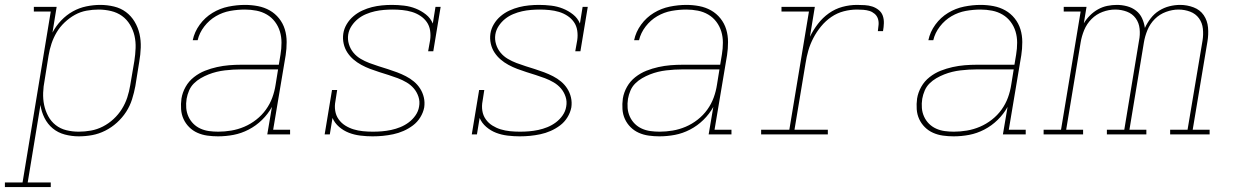

<svg xmlns="http://www.w3.org/2000/svg" viewBox="-74 -548 5044 783"><path d="M-54 215V196H18L133 -501H64V-520H157L140 -415Q154 -442 175.5 -464.5Q197 -487 223 -501.5Q249 -516 278 -522Q307 -528 335 -528Q363 -528 390.5 -521.5Q418 -515 439.5 -499Q461 -483 475 -459.5Q489 -436 495 -409.5Q501 -383 500 -354Q499 -325 494 -297L478 -197Q473 -170 464.5 -143Q456 -116 440.5 -92Q425 -68 403 -48Q381 -28 355 -15Q329 -2 302 3Q275 8 247 8Q218 8 190 0.5Q162 -7 141 -24.5Q120 -42 107.5 -67Q95 -92 91 -120L39 196H133V215ZM247 -11Q272 -11 297 -15.5Q322 -20 345.5 -32Q369 -44 389 -62.5Q409 -81 423 -103.5Q437 -126 445 -150.5Q453 -175 457 -200L474 -300Q478 -326 479 -352Q480 -378 474.5 -402Q469 -426 456 -447.5Q443 -469 423.5 -483Q404 -497 379 -503Q354 -509 328 -509Q304 -509 279 -504.5Q254 -500 231.5 -487.5Q209 -475 189.5 -456.5Q170 -438 157 -416Q144 -394 136 -370Q128 -346 124 -321L108 -221Q103 -196 102 -170Q101 -144 106 -120Q111 -96 122.5 -74.5Q134 -53 153 -38Q172 -23 196.5 -17Q221 -11 247 -11Z M815 8Q815 8 815 8Q815 8 815 8Q793 8 771.5 5Q750 2 731 -6.5Q712 -15 697.5 -29.5Q683 -44 674.5 -62.5Q666 -81 664.5 -102.5Q663 -124 666 -146Q670 -171 683 -194Q696 -217 717 -233.5Q738 -250 762 -259.5Q786 -269 811 -274.5Q836 -280 860.5 -282Q885 -284 910 -284H1063L1070 -326Q1074 -350 1074 -374Q1074 -398 1067.5 -419.5Q1061 -441 1047.5 -459Q1034 -477 1014.5 -488.5Q995 -500 972 -504.5Q949 -509 925 -509Q895 -509 864.5 -503.5Q834 -498 806.5 -482Q779 -466 759 -440Q739 -414 732 -384H712Q719 -418 740.5 -447.5Q762 -477 792.5 -495.5Q823 -514 857.5 -521Q892 -528 925 -528Q952 -528 978 -523Q1004 -518 1026 -505.5Q1048 -493 1064 -473Q1080 -453 1087.5 -428.5Q1095 -404 1095 -376.5Q1095 -349 1091 -323L1040 -19H1109V0H1016L1035 -112Q1019 -83 994.5 -59Q970 -35 940 -19.5Q910 -4 878.5 2Q847 8 815 8ZM816 -11Q842 -11 869 -15.5Q896 -20 922 -31Q948 -42 971 -60Q994 -78 1010.5 -101Q1027 -124 1036.5 -150Q1046 -176 1050 -203L1060 -265H910Q893 -265 876.5 -264Q860 -263 843 -261Q826 -259 809.5 -255Q793 -251 776.5 -244.5Q760 -238 744.5 -229Q729 -220 716.5 -207.5Q704 -195 697 -178.5Q690 -162 687 -145Q684 -126 685.5 -107.5Q687 -89 694.5 -72.5Q702 -56 714.5 -43.5Q727 -31 743.5 -23.5Q760 -16 778.5 -13.5Q797 -11 816 -11Z M1446 8Q1446 8 1445.5 8Q1445 8 1445 8Q1421 8 1396 5Q1371 2 1349 -6.5Q1327 -15 1309 -30.5Q1291 -46 1282 -67L1271 0H1250L1280 -181H1301L1294 -136Q1290 -116 1293 -96.5Q1296 -77 1307 -61.5Q1318 -46 1334 -36Q1350 -26 1368 -20.5Q1386 -15 1406 -13Q1426 -11 1446 -11Q1446 -11 1446.5 -11Q1447 -11 1447 -11Q1465 -11 1483.5 -12.5Q1502 -14 1521 -18Q1540 -22 1558.5 -29.5Q1577 -37 1593 -49Q1609 -61 1620.5 -77.5Q1632 -94 1635 -113Q1639 -134 1632.5 -153.5Q1626 -173 1613.5 -187.5Q1601 -202 1584 -212Q1567 -222 1548.5 -229Q1530 -236 1511 -242Q1492 -248 1473 -254Q1454 -260 1435.5 -267Q1417 -274 1399.5 -283.5Q1382 -293 1367.5 -305.5Q1353 -318 1342.5 -334Q1332 -350 1327.5 -370Q1323 -390 1326 -411Q1329 -431 1340 -449.5Q1351 -468 1367.5 -482Q1384 -496 1403.5 -505Q1423 -514 1443 -519Q1463 -524 1483.5 -526Q1504 -528 1524 -528Q1549 -528 1574 -525Q1599 -522 1621.5 -513Q1644 -504 1663 -489Q1682 -474 1691 -452L1702 -520H1723L1693 -339H1672L1680 -384Q1683 -404 1680 -423.5Q1677 -443 1666.5 -458Q1656 -473 1640 -483.5Q1624 -494 1605.5 -499.5Q1587 -505 1567 -507Q1547 -509 1528 -509Q1510 -509 1491.5 -507.5Q1473 -506 1455 -502Q1437 -498 1419 -490.5Q1401 -483 1386 -471Q1371 -459 1360 -442.5Q1349 -426 1346 -407Q1343 -387 1349 -367.5Q1355 -348 1367.5 -333Q1380 -318 1397 -308Q1414 -298 1432.5 -291Q1451 -284 1470 -278Q1489 -272 1508 -266Q1527 -260 1545.5 -253Q1564 -246 1581.5 -237Q1599 -228 1614 -215.5Q1629 -203 1639.5 -186.5Q1650 -170 1654.5 -150.5Q1659 -131 1656 -110Q1652 -89 1640 -69.5Q1628 -50 1610 -36.5Q1592 -23 1571.5 -14Q1551 -5 1529.5 -0.5Q1508 4 1487.5 6Q1467 8 1446 8Z M2046 8Q2046 8 2045.5 8Q2045 8 2045 8Q2021 8 1996 5Q1971 2 1949 -6.5Q1927 -15 1909 -30.5Q1891 -46 1882 -67L1871 0H1850L1880 -181H1901L1894 -136Q1890 -116 1893 -96.5Q1896 -77 1907 -61.5Q1918 -46 1934 -36Q1950 -26 1968 -20.5Q1986 -15 2006 -13Q2026 -11 2046 -11Q2046 -11 2046.5 -11Q2047 -11 2047 -11Q2065 -11 2083.5 -12.5Q2102 -14 2121 -18Q2140 -22 2158.5 -29.5Q2177 -37 2193 -49Q2209 -61 2220.5 -77.5Q2232 -94 2235 -113Q2239 -134 2232.5 -153.5Q2226 -173 2213.5 -187.5Q2201 -202 2184 -212Q2167 -222 2148.5 -229Q2130 -236 2111 -242Q2092 -248 2073 -254Q2054 -260 2035.5 -267Q2017 -274 1999.5 -283.5Q1982 -293 1967.5 -305.5Q1953 -318 1942.5 -334Q1932 -350 1927.5 -370Q1923 -390 1926 -411Q1929 -431 1940 -449.5Q1951 -468 1967.5 -482Q1984 -496 2003.5 -505Q2023 -514 2043 -519Q2063 -524 2083.5 -526Q2104 -528 2124 -528Q2149 -528 2174 -525Q2199 -522 2221.5 -513Q2244 -504 2263 -489Q2282 -474 2291 -452L2302 -520H2323L2293 -339H2272L2280 -384Q2283 -404 2280 -423.5Q2277 -443 2266.5 -458Q2256 -473 2240 -483.5Q2224 -494 2205.5 -499.5Q2187 -505 2167 -507Q2147 -509 2128 -509Q2110 -509 2091.5 -507.5Q2073 -506 2055 -502Q2037 -498 2019 -490.5Q2001 -483 1986 -471Q1971 -459 1960 -442.5Q1949 -426 1946 -407Q1943 -387 1949 -367.5Q1955 -348 1967.5 -333Q1980 -318 1997 -308Q2014 -298 2032.5 -291Q2051 -284 2070 -278Q2089 -272 2108 -266Q2127 -260 2145.5 -253Q2164 -246 2181.5 -237Q2199 -228 2214 -215.5Q2229 -203 2239.5 -186.5Q2250 -170 2254.5 -150.5Q2259 -131 2256 -110Q2252 -89 2240 -69.5Q2228 -50 2210 -36.5Q2192 -23 2171.5 -14Q2151 -5 2129.5 -0.5Q2108 4 2087.5 6Q2067 8 2046 8Z M2615 8Q2615 8 2615 8Q2615 8 2615 8Q2593 8 2571.5 5Q2550 2 2531 -6.5Q2512 -15 2497.5 -29.5Q2483 -44 2474.5 -62.5Q2466 -81 2464.5 -102.5Q2463 -124 2466 -146Q2470 -171 2483 -194Q2496 -217 2517 -233.5Q2538 -250 2562 -259.5Q2586 -269 2611 -274.5Q2636 -280 2660.5 -282Q2685 -284 2710 -284H2863L2870 -326Q2874 -350 2874 -374Q2874 -398 2867.5 -419.5Q2861 -441 2847.5 -459Q2834 -477 2814.5 -488.5Q2795 -500 2772 -504.5Q2749 -509 2725 -509Q2695 -509 2664.5 -503.5Q2634 -498 2606.5 -482Q2579 -466 2559 -440Q2539 -414 2532 -384H2512Q2519 -418 2540.5 -447.5Q2562 -477 2592.5 -495.5Q2623 -514 2657.5 -521Q2692 -528 2725 -528Q2752 -528 2778 -523Q2804 -518 2826 -505.5Q2848 -493 2864 -473Q2880 -453 2887.5 -428.5Q2895 -404 2895 -376.5Q2895 -349 2891 -323L2840 -19H2909V0H2816L2835 -112Q2819 -83 2794.5 -59Q2770 -35 2740 -19.5Q2710 -4 2678.5 2Q2647 8 2615 8ZM2616 -11Q2642 -11 2669 -15.5Q2696 -20 2722 -31Q2748 -42 2771 -60Q2794 -78 2810.5 -101Q2827 -124 2836.5 -150Q2846 -176 2850 -203L2860 -265H2710Q2693 -265 2676.5 -264Q2660 -263 2643 -261Q2626 -259 2609.5 -255Q2593 -251 2576.5 -244.5Q2560 -238 2544.5 -229Q2529 -220 2516.5 -207.5Q2504 -195 2497 -178.5Q2490 -162 2487 -145Q2484 -126 2485.5 -107.5Q2487 -89 2494.5 -72.5Q2502 -56 2514.5 -43.5Q2527 -31 2543.5 -23.5Q2560 -16 2578.5 -13.5Q2597 -11 2616 -11Z M3030 0V-19H3145L3225 -501H3113V-520H3249L3229 -398Q3242 -425 3261.5 -450.5Q3281 -476 3306.5 -494Q3332 -512 3361.5 -520Q3391 -528 3421 -528Q3437 -528 3453 -527Q3469 -526 3483 -521.5Q3497 -517 3509 -507.5Q3521 -498 3526 -484Q3531 -470 3530.5 -453.5Q3530 -437 3527 -421H3506Q3508 -434 3509 -447.5Q3510 -461 3506 -472.5Q3502 -484 3492.5 -492Q3483 -500 3471.5 -503.5Q3460 -507 3447 -508Q3434 -509 3421 -509Q3394 -509 3367 -502Q3340 -495 3316.5 -479Q3293 -463 3274.5 -440.5Q3256 -418 3243 -393Q3230 -368 3222.5 -342Q3215 -316 3211 -289L3166 -19H3302V0Z M3815 8Q3815 8 3815 8Q3815 8 3815 8Q3793 8 3771.5 5Q3750 2 3731 -6.5Q3712 -15 3697.5 -29.5Q3683 -44 3674.5 -62.5Q3666 -81 3664.5 -102.5Q3663 -124 3666 -146Q3670 -171 3683 -194Q3696 -217 3717 -233.5Q3738 -250 3762 -259.5Q3786 -269 3811 -274.5Q3836 -280 3860.5 -282Q3885 -284 3910 -284H4063L4070 -326Q4074 -350 4074 -374Q4074 -398 4067.5 -419.5Q4061 -441 4047.5 -459Q4034 -477 4014.5 -488.5Q3995 -500 3972 -504.5Q3949 -509 3925 -509Q3895 -509 3864.5 -503.5Q3834 -498 3806.5 -482Q3779 -466 3759 -440Q3739 -414 3732 -384H3712Q3719 -418 3740.5 -447.5Q3762 -477 3792.5 -495.5Q3823 -514 3857.5 -521Q3892 -528 3925 -528Q3952 -528 3978 -523Q4004 -518 4026 -505.5Q4048 -493 4064 -473Q4080 -453 4087.5 -428.5Q4095 -404 4095 -376.5Q4095 -349 4091 -323L4040 -19H4109V0H4016L4035 -112Q4019 -83 3994.5 -59Q3970 -35 3940 -19.5Q3910 -4 3878.5 2Q3847 8 3815 8ZM3816 -11Q3842 -11 3869 -15.5Q3896 -20 3922 -31Q3948 -42 3971 -60Q3994 -78 4010.5 -101Q4027 -124 4036.5 -150Q4046 -176 4050 -203L4060 -265H3910Q3893 -265 3876.5 -264Q3860 -263 3843 -261Q3826 -259 3809.5 -255Q3793 -251 3776.5 -244.5Q3760 -238 3744.5 -229Q3729 -220 3716.5 -207.5Q3704 -195 3697 -178.5Q3690 -162 3687 -145Q3684 -126 3685.5 -107.5Q3687 -89 3694.5 -72.5Q3702 -56 3714.5 -43.5Q3727 -31 3743.5 -23.5Q3760 -16 3778.5 -13.5Q3797 -11 3816 -11Z M4182 0V-19H4253L4333 -501H4264V-520H4357L4346 -453Q4356 -470 4371 -485Q4386 -500 4404 -510Q4422 -520 4441.5 -524Q4461 -528 4481 -528Q4502 -528 4522.5 -522.5Q4543 -517 4559 -504.5Q4575 -492 4583.5 -473.5Q4592 -455 4595 -434Q4604 -454 4618.5 -473Q4633 -492 4653 -504.5Q4673 -517 4695 -522.5Q4717 -528 4739 -528Q4767 -528 4793.5 -518Q4820 -508 4835 -486Q4850 -464 4852.5 -435.5Q4855 -407 4850 -378L4790 -19H4859V0H4698V-19H4769L4830 -382Q4834 -406 4831.5 -430.5Q4829 -455 4815.5 -473.5Q4802 -492 4779.5 -500.5Q4757 -509 4732 -509Q4707 -509 4681 -499.5Q4655 -490 4635.5 -470.5Q4616 -451 4605.5 -425.5Q4595 -400 4591 -375L4532 -19H4601V0H4440V-19H4511L4571 -382Q4576 -406 4573.5 -430.5Q4571 -455 4557.5 -473.5Q4544 -492 4521.5 -500.5Q4499 -509 4474 -509Q4474 -509 4474 -509Q4474 -509 4474 -509Q4448 -509 4422.5 -499.5Q4397 -490 4377.5 -470.5Q4358 -451 4347.5 -425.5Q4337 -400 4333 -375L4274 -19H4343V0Z"/></svg>

Font: Iosevka Etoile Thin Oblique
Style: Regular
Weight: 100
Italic angle: -9°
Designer: Belleve Invis
Foundry: Belleve Invis
Version: Version 15.5.2; ttfautohint (v1.8.4)